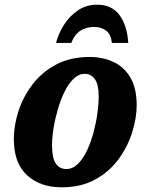

<svg xmlns="http://www.w3.org/2000/svg" viewBox="-20 -789 635 819"><path d="M242 10Q152 10 95.5 -41.5Q39 -93 39 -196Q39 -253 58.5 -314Q78 -375 118 -428Q158 -481 219 -513.5Q280 -546 363 -546Q418 -546 463.5 -525Q509 -504 536 -458.5Q563 -413 563 -340Q563 -286 544 -225Q525 -164 486 -110.5Q447 -57 386.5 -23.5Q326 10 242 10ZM263 -68Q290 -68 312 -89.5Q334 -111 351 -147Q368 -183 379 -224.5Q390 -266 395.5 -306Q401 -346 401 -377Q401 -428 385 -451Q369 -474 341 -474Q316 -474 294.5 -453.5Q273 -433 256 -399Q239 -365 227 -324Q215 -283 208.5 -242.5Q202 -202 202 -169Q202 -115 218 -91.5Q234 -68 263 -68ZM219 -606Q229 -645 252.5 -682.5Q276 -720 312 -744.5Q348 -769 394 -769Q458 -769 490.5 -723.5Q523 -678 527 -606H457Q454 -641 433.5 -657.5Q413 -674 381 -674Q348 -674 323 -658Q298 -642 284 -606Z"/></svg>

Font: Noto Serif SemiCondensed ExtraBold
Style: Italic
Weight: 800
Width: 4
Italic angle: -12°
Designer: Monotype Design Team
Foundry: Monotype Imaging Inc.
Version: Version 2.014; ttfautohint (v1.8.4.7-5d5b)